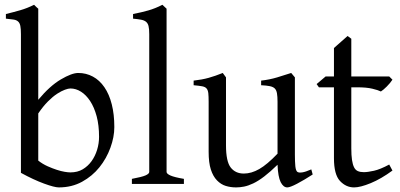

<svg xmlns="http://www.w3.org/2000/svg" viewBox="-20 -777 1691 811"><path d="M462.9 -240.2Q462.9 -198.2 446.3 -152.8Q429.7 -107.4 399.9 -70.3Q370.1 -33.2 326.7 -9.3Q283.2 14.6 228.5 14.6Q210 14.6 166 -1.5Q122.1 -17.6 68.4 -46.9V-632.8Q68.4 -655.3 65.9 -667.5Q63.5 -679.7 56.6 -686Q49.8 -692.4 37.6 -694.3Q25.4 -696.3 4.9 -698.2V-717.8Q37.1 -725.6 65.9 -733.9Q94.7 -742.2 124 -756.8Q126 -754.9 128.4 -752.4Q130.9 -750 133.8 -747.1Q137.7 -743.2 141.6 -740.2V-355.5Q190.4 -414.1 236.8 -441.4Q283.2 -468.8 310.5 -468.8Q343.8 -468.8 372.1 -453.6Q400.4 -438.5 420.9 -408.7Q441.4 -378.9 452.1 -336.4Q462.9 -293.9 462.9 -240.2ZM398.4 -199.2Q398.4 -248 388.2 -286.1Q377.9 -324.2 360.8 -350.1Q343.8 -376 322.3 -389.6Q300.8 -403.3 277.3 -403.3Q268.6 -403.3 253.9 -397.9Q239.3 -392.6 221.2 -380.9Q203.1 -369.1 182.6 -348.6Q162.1 -328.1 141.6 -297.9V-98.6Q160.2 -84 181.2 -74.7Q202.1 -65.4 220.2 -59.6Q238.3 -53.7 252.9 -51.3Q267.6 -48.8 277.3 -48.8Q307.6 -48.8 329.6 -62Q351.6 -75.2 366.7 -96.2Q381.8 -117.2 390.1 -144Q398.4 -170.9 398.4 -199.2Z M537.1 0V-21.5Q579.1 -29.3 594.7 -36.1Q610.4 -43 610.4 -50.8V-632.8Q610.4 -655.3 607.4 -667Q604.5 -678.7 596.7 -685.1Q588.9 -691.4 575.7 -693.8Q562.5 -696.3 542 -698.2V-717.8Q577.1 -724.6 606.4 -732.9Q635.7 -741.2 666 -756.8L683.6 -740.2V-50.8Q683.6 -43 700.2 -35.6Q716.8 -28.3 756.8 -21.5V0Z M1300.8 -40Q1264.6 -16.6 1234.9 -1Q1205.1 14.6 1193.4 14.6Q1176.8 14.6 1165.5 -7.8Q1154.3 -30.3 1152.3 -81.1Q1121.1 -50.8 1096.2 -31.7Q1071.3 -12.7 1049.8 -2.4Q1028.3 7.8 1010.7 11.2Q993.2 14.6 977.5 14.6Q954.1 14.6 933.6 8.3Q913.1 2 896.5 -15.1Q879.9 -32.2 870.6 -61Q861.3 -89.8 861.3 -135.7V-346.7Q861.3 -370.1 859.9 -383.3Q858.4 -396.5 852.5 -403.3Q846.7 -410.2 833.5 -412.6Q820.3 -415 797.9 -417V-436.5Q833 -440.4 861.3 -448.2Q889.6 -456.1 920.9 -468.8L934.6 -450.2V-163.1Q934.6 -94.7 954.6 -69.3Q974.6 -43.9 1009.8 -43.9Q1042 -43.9 1075.2 -63Q1108.4 -82 1152.3 -127.9V-346.7Q1152.3 -369.1 1149.9 -382.8Q1147.5 -396.5 1140.6 -403.3Q1133.8 -410.2 1119.6 -413.1Q1105.5 -416 1083 -417V-436.5Q1118.2 -440.4 1150.9 -450.2Q1183.6 -460 1210 -468.8L1225.6 -450.2V-124Q1225.6 -93.8 1227.5 -74.7Q1229.5 -55.7 1236.3 -50.8Q1242.2 -46.9 1256.3 -48.8Q1270.5 -50.8 1294.9 -61.5L1300.8 -40Z M1637.7 -56.6Q1589.8 -21.5 1545.9 -3.4Q1502 14.6 1475.6 14.6Q1441.4 14.6 1416 -12.7Q1390.6 -40 1390.6 -108.4V-408.2H1327.1L1317.4 -421.9L1355.5 -454.1H1390.6V-574.2L1448.2 -625L1463.9 -613.3V-454.1H1624L1637.7 -440.4Q1628.9 -426.8 1613.8 -411.6Q1598.6 -396.5 1588.9 -390.6Q1577.1 -396.5 1552.7 -402.3Q1528.3 -408.2 1489.3 -408.2H1463.9V-150.4Q1463.9 -121.1 1466.8 -101.6Q1469.7 -82 1475.6 -70.3Q1481.4 -58.6 1491.7 -54.2Q1502 -49.8 1516.6 -49.8Q1533.2 -49.8 1559.6 -55.7Q1585.9 -61.5 1624 -82L1637.7 -56.6Z"/></svg>

Font: Podda
Style: Regular
Weight: 400
Designer: Md. Tanbin Islam Siyam
Foundry: Tanbin Islam Siyam
Version: Version 0.258